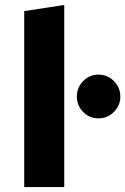

<svg xmlns="http://www.w3.org/2000/svg" viewBox="-20 -757 507 777"><path d="M78 0V-712L240 -737V0ZM378.5 -278Q342 -278 316.5 -304Q291 -330 291 -366Q291 -402.8 316.5 -428.9Q342 -455 378.5 -455Q415.1 -455 441 -428.9Q467 -402.8 467 -366Q467 -330 441 -304Q415.1 -278 378.5 -278Z"/></svg>

Font: Red Hat Text VF
Style: Regular
Weight: 300
Designer: Pentagram, MCKL
Foundry: Pentagram, MCKL
Version: Version 1.023